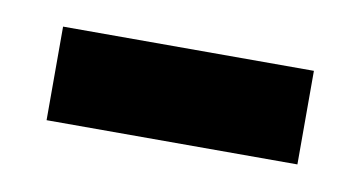

<svg xmlns="http://www.w3.org/2000/svg" viewBox="-29 -370 368 196"><g transform="rotate(10 155.0 -272.5)"><path d="M25 -224V-321H285V-224Z"/></g></svg>

Font: Noto Rashi Hebrew SemiBold
Style: Regular
Weight: 600
Version: Version 1.006